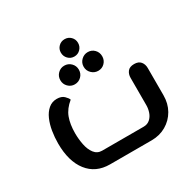

<svg xmlns="http://www.w3.org/2000/svg" viewBox="-163 -930 1120 1105"><g transform="rotate(-30 397.0 -377.5)"><path d="M264 0Q170 0 117.5 -67.5Q65 -135 65 -253Q65 -294 71.5 -334Q78 -374 92.5 -407Q107 -440 130.5 -460Q154 -480 186 -480Q217 -480 233.5 -464Q250 -448 254 -436Q211 -401 195 -358Q179 -315 179 -255Q179 -217 186.5 -179Q194 -141 213 -116Q232 -91 264 -91H540Q565 -91 582 -106Q599 -121 607 -144Q615 -167 615 -191V-372Q615 -397 628.5 -414Q642 -431 672 -431Q701 -431 715 -414Q729 -397 729 -372V-191Q729 -136 704.5 -93Q680 -50 637 -25Q594 0 540 0ZM397 -640Q373 -640 356.5 -657Q340 -674 340 -698Q340 -722 356.5 -738.5Q373 -755 397 -755Q421 -755 437.5 -738.5Q454 -722 454 -698Q454 -674 437.5 -657Q421 -640 397 -640ZM475 -500Q450 -500 431.5 -518Q413 -536 413 -562Q413 -588 431.5 -606Q450 -624 475 -624Q501 -624 518.5 -606Q536 -588 536 -562Q536 -536 518.5 -518Q501 -500 475 -500ZM319 -500Q294 -500 276 -518Q258 -536 258 -562Q258 -588 276 -606Q294 -624 319 -624Q345 -624 363 -606Q381 -588 381 -562Q381 -536 363 -518Q345 -500 319 -500Z"/></g></svg>

Font: El Messiri SemiBold
Style: Regular
Weight: 600
Designer: Mohamed Gaber
Foundry: Kief Type Foundry
Version: Version 2.020; ttfautohint (v1.8.3)